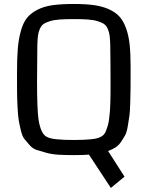

<svg xmlns="http://www.w3.org/2000/svg" viewBox="-20 -759 733 954"><path d="M165.5 -535.6Q164.1 -445.3 164.1 -354Q164.1 -216.3 171.4 -165.5Q183.1 -89.4 215.8 -77.6Q240.2 -63.5 346.7 -63.5Q453.1 -63.5 477.5 -77.6Q486.8 -81.1 494.4 -88.9Q502 -96.7 507.1 -109.9Q512.2 -123 516.1 -136.5Q520 -149.9 522.5 -170.9Q524.9 -191.9 526.4 -208.7Q527.8 -225.6 528.3 -251.7Q528.8 -277.8 529.1 -294.9Q529.3 -312 529.3 -340.3Q529.3 -439 527.8 -535.6Q526.9 -564.9 524.7 -582Q522.5 -599.1 515.4 -615.5Q508.3 -631.8 497.1 -639.6Q485.8 -647.5 465.1 -653.8Q444.3 -660.2 416.5 -662.1Q388.7 -664.1 346.7 -664.1Q304.7 -664.1 276.9 -662.1Q249 -660.2 228.3 -653.8Q207.5 -647.5 196.3 -639.6Q185.1 -631.8 178 -615.5Q170.9 -599.1 168.7 -582Q166.5 -564.9 165.5 -535.6ZM346.7 11.7Q304.2 11.7 271.2 9.8Q238.3 7.8 210.4 0.2Q182.6 -7.3 162.8 -13.7Q143.1 -20 127.2 -37.8Q111.3 -55.7 101.1 -68.6Q90.8 -81.5 83.5 -111.6Q76.2 -141.6 72.8 -162.8Q69.3 -184.1 67.1 -228.5Q64.9 -272.9 64.7 -304.7Q64.5 -336.4 64.5 -396.5Q64.5 -468.8 68.4 -516.6Q72.3 -564.5 83.7 -605.5Q95.2 -646.5 114 -669.9Q132.8 -693.4 165.3 -710.2Q197.8 -727.1 241 -733.2Q284.2 -739.3 346.7 -739.3Q405.8 -739.3 447.8 -733.4Q489.7 -727.5 522.2 -712.6Q554.7 -697.8 574.5 -675.5Q594.2 -653.3 606.9 -617.2Q619.6 -581.1 624.3 -536.4Q628.9 -491.7 628.9 -427.7Q628.9 -422.4 628.9 -411.6Q628.9 -351.1 628.7 -323Q628.4 -294.9 627.2 -249.5Q626 -204.1 623 -183.8Q620.1 -163.6 615 -132.6Q609.9 -101.6 601.8 -87.2Q593.8 -72.8 581.8 -54.7Q569.8 -36.6 554 -26.6Q538.1 -16.6 517.1 -8.8L598.6 118.7L530.8 174.8L421.9 9.3Q393.6 11.7 346.7 11.7Z"/></svg>

Font: Coda
Style: Regular
Weight: 400
Designer: vernon adams
Foundry: vernon adams
Version: Version 2.001; ttfautohint (v0.8) -r 50 -G 200 -x